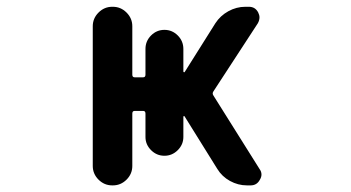

<svg xmlns="http://www.w3.org/2000/svg" viewBox="-20 -568 1040 569"><path d="M711.9 -18.6Q685.5 -18.6 661.6 -31.7Q637.7 -44.9 624 -67.4L527.3 -222.7Q526.4 -224.6 524.9 -224.1Q523.4 -223.6 523.4 -221.7V-162.1Q523.4 -139.6 506.8 -123Q490.2 -106.4 467.3 -106.4Q444.3 -106.4 427.7 -123Q411.1 -139.6 411.1 -162.1V-231.4Q411.1 -239.3 404.3 -239.3H378.9Q372.1 -239.3 372.1 -231.4V-76.2Q372.1 -52.7 355 -35.6Q337.9 -18.6 314.5 -18.6H312.5Q289.1 -18.6 272 -35.6Q254.9 -52.7 254.9 -76.2V-490.2Q254.9 -513.7 272 -530.8Q289.1 -547.9 312.5 -547.9H314.5Q337.9 -547.9 355 -530.8Q372.1 -513.7 372.1 -490.2V-346.7Q372.1 -338.9 378.9 -338.9H404.3Q411.1 -338.9 411.1 -346.7V-422.9Q411.1 -446.3 427.7 -462.9Q444.3 -479.5 467.3 -479.5Q490.2 -479.5 506.8 -462.9Q523.4 -446.3 523.4 -422.9V-356.4Q523.4 -354.5 524.9 -354Q526.4 -353.5 527.3 -354.5L618.2 -499Q632.8 -521.5 656.7 -534.7Q680.7 -547.9 707 -547.9H717.8Q736.3 -547.9 745.1 -531.2Q749 -523.4 749 -516.6Q749 -507.8 744.1 -499L612.3 -296.9Q608.4 -291 612.3 -285.2L749 -67.4Q754.9 -59.6 754.9 -50.8Q754.9 -43 750 -35.2Q741.2 -18.6 722.7 -18.6Z"/></svg>

Font: Rounded Mgen+ 2m medium
Style: Regular
Weight: 500
Designer: [Source Han Sans]
Ryoko NISHIZUKA  (kana & ideographs); Paul D. Hunt (Latin, Greek & Cyrillic); Wenlong ZHANG  (bopomofo
Version: Version 1.059.20150602